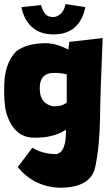

<svg xmlns="http://www.w3.org/2000/svg" viewBox="-24 -693 516 927"><path d="M471.7 -509.3Q460.9 -262.2 459 -123.8Q457 14.6 435.5 114.5Q414.1 214.4 259.8 213.4Q138.7 207 61.5 113.8L132.3 20.5Q179.2 49.3 244.1 51.3Q296.9 46.9 294.4 -66.9Q233.9 -26.4 140.1 -28.3Q44.9 -28.3 7.3 -144.5Q-6.3 -191.4 -3.4 -287.1Q-0.5 -387.7 53.7 -444.8Q105.5 -484.4 198.2 -484.4Q246.1 -484.4 306.2 -453.6L310.5 -490.7ZM168.5 -282.2Q161.1 -192.9 233.9 -179.7Q278.8 -179.7 298.3 -198.2V-334Q263.7 -341.8 237.8 -340.8Q174.8 -341.8 168.5 -282.2ZM79.6 -658.7 174.3 -668.5Q183.6 -629.4 209 -614.7Q237.8 -605 259.3 -619.1Q283.7 -633.8 293 -673.3L387.7 -658.7Q377 -598.1 338.6 -562.5Q300.3 -526.9 234.4 -526.9Q168.9 -526.9 129.9 -562.7Q90.8 -598.6 79.6 -658.7Z"/></svg>

Font: Lapsus Pro (theguybrush.com)
Style: Bold
Weight: 700
Designer: Jose Roses
Version: Version 1.00 February 9, 2018, initial release